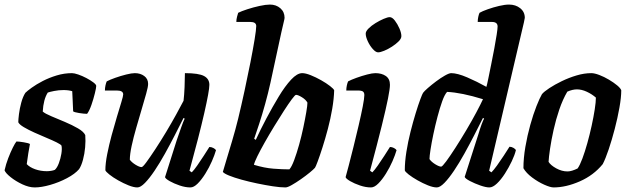

<svg xmlns="http://www.w3.org/2000/svg" viewBox="-28 -820 2750 840"><path d="M124 0Q99 0 70 -13.5Q41 -27 18.5 -45Q-4 -63 -8 -75Q-2 -102 8 -128Q18 -154 28 -174Q38 -194 44 -201Q55 -201 76 -197.5Q97 -194 103 -190Q100 -176 96 -150.5Q92 -125 89 -102Q102 -88 126 -79.5Q150 -71 177 -71Q185 -71 195 -72.5Q205 -74 212 -77Q222 -86 229.5 -106Q237 -126 240.5 -147.5Q244 -169 241 -183Q238 -188 220 -197Q202 -206 175.5 -217Q149 -228 122.5 -240Q96 -252 76.5 -263.5Q57 -275 52 -285Q52 -297 55 -321Q58 -345 65 -371Q72 -397 83 -414Q91 -422 111 -436.5Q131 -451 159 -465.5Q187 -480 220 -490Q253 -500 287 -500Q297 -500 314.5 -494Q332 -488 350 -478.5Q368 -469 380.5 -459.5Q393 -450 393 -444Q393 -436 387 -411.5Q381 -387 372 -361Q363 -335 353 -322Q340 -322 318 -325.5Q296 -329 292 -333Q291 -355 290 -379Q289 -403 288 -421Q272 -426 250 -426Q229 -426 209 -422Q189 -418 181 -415Q162 -385 159 -332Q169 -323 196.5 -311.5Q224 -300 256 -286.5Q288 -273 313 -258.5Q338 -244 345 -229Q347 -204 344.5 -175.5Q342 -147 335 -121Q328 -95 318 -80Q300 -59 265 -40.5Q230 -22 191.5 -11Q153 0 124 0Z M573 0Q557 0 534.5 -9Q512 -18 489 -31Q466 -44 450.5 -56.5Q435 -69 433 -75Q433 -105 441 -145.5Q449 -186 460.5 -228.5Q472 -271 483.5 -309Q495 -347 503 -373.5Q511 -400 511 -407Q511 -424 483 -424H431Q431 -435 433.5 -446.5Q436 -458 439 -464Q452 -471 476 -479.5Q500 -488 524 -494Q548 -500 562 -500Q586 -500 603 -487.5Q620 -475 620 -453Q620 -440 611.5 -410Q603 -380 591.5 -341Q580 -302 568 -260.5Q556 -219 548 -182Q540 -145 540 -121Q549 -109 565.5 -99Q582 -89 591 -89Q596 -88 612.5 -110.5Q629 -133 652 -168Q675 -203 699 -243Q723 -283 743 -319.5Q763 -356 775 -379Q778 -404 779.5 -439Q781 -474 781 -500Q841 -500 864.5 -487.5Q888 -475 888 -449Q888 -423 865.5 -324.5Q843 -226 801 -73L811 -66Q821 -76 835 -96Q849 -116 863.5 -138.5Q878 -161 888 -177Q897 -177 905.5 -172.5Q914 -168 917 -163Q911 -142 899 -114.5Q887 -87 870.5 -60.5Q854 -34 837 -17Q820 0 805 0Q783 0 758 -8.5Q733 -17 714.5 -27.5Q696 -38 694 -45L745 -206Q755 -235 764.5 -262Q774 -289 780 -301L775 -304Q758 -270 737 -229Q716 -188 693.5 -147.5Q671 -107 648.5 -73.5Q626 -40 606.5 -20Q587 0 573 0Z M1221 0Q1198 0 1165.5 -5Q1133 -10 1097 -17.5Q1061 -25 1028.5 -34Q996 -43 974 -52Q952 -61 947 -68Q951 -82 962 -118.5Q973 -155 987.5 -203.5Q1002 -252 1014 -301Q1028 -359 1042 -423.5Q1056 -488 1067.5 -546.5Q1079 -605 1086 -648Q1093 -691 1093 -706Q1093 -724 1067 -724H1006Q1006 -735 1009 -746.5Q1012 -758 1014 -764Q1028 -771 1054 -779.5Q1080 -788 1107.5 -794Q1135 -800 1153 -800Q1180 -800 1198.5 -784Q1217 -768 1217 -742Q1217 -738 1213 -722Q1209 -706 1203 -679L1155 -457Q1145 -412 1132 -365Q1119 -318 1106 -278.5Q1093 -239 1084 -213L1091 -208Q1111 -252 1137.5 -302Q1164 -352 1191.5 -397.5Q1219 -443 1245.5 -471.5Q1272 -500 1294 -500Q1309 -500 1331.5 -491Q1354 -482 1377 -469Q1400 -456 1416 -443.5Q1432 -431 1434 -425Q1433 -388 1425.5 -344Q1418 -300 1406.5 -256.5Q1395 -213 1383 -175.5Q1371 -138 1362 -114Q1353 -90 1350 -86Q1344 -79 1327 -65Q1310 -51 1288.5 -36Q1267 -21 1248.5 -10.5Q1230 0 1221 0ZM1238 -79Q1248 -90 1259 -119.5Q1270 -149 1280.5 -186.5Q1291 -224 1299 -262Q1307 -300 1312 -329.5Q1317 -359 1317 -371Q1310 -384 1293 -394.5Q1276 -405 1267 -405Q1263 -405 1248.5 -385.5Q1234 -366 1214 -335Q1194 -304 1172 -268Q1150 -232 1130.5 -197.5Q1111 -163 1098 -136.5Q1085 -110 1083 -99Q1129 -85 1168.5 -82Q1208 -79 1238 -79Z M1595 0Q1572 0 1547 -8.5Q1522 -17 1504 -27.5Q1486 -38 1484 -45Q1488 -59 1497.5 -95Q1507 -131 1518.5 -177.5Q1530 -224 1541 -271Q1552 -318 1559 -354Q1566 -390 1566 -404Q1566 -415 1560 -419.5Q1554 -424 1537 -424H1487Q1487 -435 1489.5 -446.5Q1492 -458 1495 -464Q1508 -471 1531.5 -479.5Q1555 -488 1578 -494Q1601 -500 1614 -500Q1642 -500 1660 -487.5Q1678 -475 1678 -449Q1678 -432 1669.5 -389Q1661 -346 1642 -269Q1623 -192 1591 -73L1601 -66Q1611 -76 1625 -96Q1639 -116 1653.5 -138.5Q1668 -161 1678 -177Q1687 -177 1695.5 -172.5Q1704 -168 1707 -163Q1701 -142 1689 -114.5Q1677 -87 1660.5 -60.5Q1644 -34 1627 -17Q1610 0 1595 0ZM1626 -591Q1616 -591 1603 -605.5Q1590 -620 1581 -639.5Q1572 -659 1572 -673Q1572 -683 1584.5 -695.5Q1597 -708 1615 -719Q1633 -730 1650.5 -737.5Q1668 -745 1677 -745Q1688 -745 1699.5 -730Q1711 -715 1719.5 -695.5Q1728 -676 1728 -662Q1728 -651 1716 -639Q1704 -627 1687 -616Q1670 -605 1653 -598Q1636 -591 1626 -591Z M1883 0Q1867 0 1844.5 -9Q1822 -18 1799 -31Q1776 -44 1760 -56.5Q1744 -69 1743 -75Q1743 -112 1750 -156Q1757 -200 1768 -243.5Q1779 -287 1790.5 -324.5Q1802 -362 1811 -386Q1820 -410 1823 -414Q1828 -421 1844 -435Q1860 -449 1880 -464Q1900 -479 1918.5 -489.5Q1937 -500 1946 -500Q1973 -500 2016 -481.5Q2059 -463 2100 -440Q2103 -450 2108.5 -477Q2114 -504 2121 -538.5Q2128 -573 2134.5 -607.5Q2141 -642 2145 -668.5Q2149 -695 2149 -704Q2149 -724 2124 -724H2062Q2062 -735 2064.5 -746.5Q2067 -758 2070 -764Q2082 -771 2106 -779.5Q2130 -788 2155.5 -794Q2181 -800 2199 -800Q2228 -800 2248 -784Q2268 -768 2268 -742Q2268 -739 2264 -721.5Q2260 -704 2254 -679L2112 -73L2122 -66Q2132 -76 2146.5 -96Q2161 -116 2176 -139Q2191 -162 2201 -178Q2210 -178 2218.5 -173Q2227 -168 2229 -163Q2224 -142 2211 -114.5Q2198 -87 2181 -60.5Q2164 -34 2146 -17Q2128 0 2113 0Q2098 0 2073.5 -8.5Q2049 -17 2028 -28Q2007 -39 2005 -46L2065 -233Q2072 -257 2079 -276Q2086 -295 2090 -301L2085 -304Q2068 -270 2047 -229Q2026 -188 2003.5 -147.5Q1981 -107 1958.5 -73.5Q1936 -40 1916.5 -20Q1897 0 1883 0ZM1902 -91Q1907 -91 1924 -114Q1941 -137 1964.5 -173.5Q1988 -210 2012 -250.5Q2036 -291 2055.5 -327.5Q2075 -364 2085 -386Q1991 -415 1928 -418Q1917 -406 1906.5 -376.5Q1896 -347 1886 -309Q1876 -271 1868 -233Q1860 -195 1855.5 -165.5Q1851 -136 1851 -124Q1859 -112 1876 -101.5Q1893 -91 1902 -91Z M2394 0Q2380 0 2353 -12Q2326 -24 2300 -43.5Q2274 -63 2262 -84Q2262 -128 2270.5 -177.5Q2279 -227 2292 -273.5Q2305 -320 2319 -355.5Q2333 -391 2343 -408Q2352 -419 2375.5 -434.5Q2399 -450 2430 -465Q2461 -480 2494.5 -490Q2528 -500 2559 -500Q2573 -500 2594 -492Q2615 -484 2636 -471.5Q2657 -459 2672 -446.5Q2687 -434 2690 -425Q2690 -394 2682 -349Q2674 -304 2661.5 -256Q2649 -208 2635 -166.5Q2621 -125 2609 -102Q2569 -53 2508.5 -26.5Q2448 0 2394 0ZM2455 -70Q2464 -70 2475.5 -73.5Q2487 -77 2499 -83Q2509 -97 2520 -126.5Q2531 -156 2541.5 -193.5Q2552 -231 2560.5 -270Q2569 -309 2574 -341.5Q2579 -374 2579 -393Q2562 -408 2539.5 -418.5Q2517 -429 2496 -429Q2477 -429 2454 -419Q2434 -385 2419 -341Q2404 -297 2394 -252Q2384 -207 2378.5 -169.5Q2373 -132 2372 -112Q2381 -97 2405.5 -83.5Q2430 -70 2455 -70Z"/></svg>

Font: Texturina 72pt 72pt Regular
Style: Bold Italic
Weight: 700
Italic angle: -11°
Designer: Guillermo Torres Carreño
Foundry: Omnibus-Type
Version: Version 1.002; ttfautohint (v1.8.3)